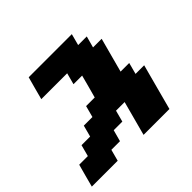

<svg xmlns="http://www.w3.org/2000/svg" viewBox="-149 -805 984 984"><g transform="rotate(-45 343.5 -312.5)"><path d="M375 0H562.5Q573.7 -42 595.9 -125.2Q618.2 -208.5 629.4 -250H566.9L583.5 -312.5H521L571.3 -500H508.8L525.9 -562.5H463.4L480 -625H167.5Q161.6 -604 150.4 -562.3Q139.2 -520.5 133.8 -500H321.3L304.7 -437.5H367.2Q361.8 -417 350.6 -375Q339.4 -333 333.5 -312.5H271L254.4 -250H191.9L175.3 -187.5H112.8L96.2 -125H33.7Q27.8 -104 16.6 -62.5Q5.4 -21 0 0H187.5L204.1 -62.5H266.6L283.7 -125H346.2L362.8 -187.5H425.3Z"/></g></svg>

Font: Faithful 32x
Style: SemiboldOblique
Weight: 400
Foundry: Faithful Resource Pack
Version: Version 1.0; January 27, 2023